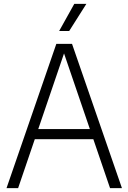

<svg xmlns="http://www.w3.org/2000/svg" viewBox="-20 -965 658 985"><path d="M13.5 0 269 -740H349.5L605.5 0H544.5L302 -710H315L73 0ZM135.5 -251 150 -303H468.5L483 -251ZM283.5 -806 361 -945H423L335 -806Z"/></svg>

Font: Encode Sans SemiCondensed Light
Style: Regular
Weight: 300
Width: 4
Designer: Multiple Designers
Foundry: Impallari Type
Version: Version 3.002